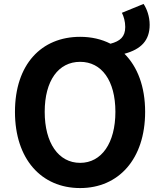

<svg xmlns="http://www.w3.org/2000/svg" viewBox="-20 -941 810 975"><path d="M387 -114C277 -114 207 -215 207 -373C207 -532 277 -627 387 -627C496 -627 566 -532 566 -373C566 -215 496 -114 387 -114ZM599 -876C608 -859 616 -832 616 -804C616 -754 590 -732 541 -719C496 -742 444 -754 387 -754C190 -754 56 -614 56 -373C56 -133 190 14 387 14C582 14 717 -133 717 -373C717 -502 678 -602 612 -668C697 -691 740 -736 740 -815C740 -857 726 -896 709 -921Z"/></svg>

Font: Genne Gothic Bold
Style: Regular
Weight: 700
Designer: Ryoko NISHIZUKA (kana & ideographs); Paul D. Hunt (Latin, Greek & Cyrillic); Wenlong ZHANG (bopomofo); Sandoll Communica
Foundry: Adobe Systems Incorporated
Version: Version 1.004;PS 1.004;hotconv 16.6.51;makeotf.lib2.5.65220